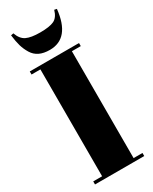

<svg xmlns="http://www.w3.org/2000/svg" viewBox="-234 -975 823 1030"><g transform="rotate(-30 177.5 -460.5)"><path d="M25 -700H330V-681H275V-19H330V0H25V-19H80V-681H25ZM35 -918 51 -921Q65 -881 93.5 -867Q122 -853 179 -853Q237 -853 264.5 -866Q292 -879 304 -921L319 -918Q301 -746 177 -746Q139 -746 113 -758.5Q87 -771 71.5 -796.5Q56 -822 48 -849.5Q40 -877 35 -918Z"/></g></svg>

Font: Abril Fatface
Style: Regular
Weight: 400
Designer: Veronika Burian, Jos Scaglione
Foundry: TypeTogether
Version: Version 1.001